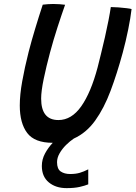

<svg xmlns="http://www.w3.org/2000/svg" viewBox="-20 -700 682 966"><path d="M424 152V227.5Q407 234.5 380.5 240.5Q354 246.5 315 246.5Q260.5 246.5 225.5 217.5Q190.5 188.5 190.5 135Q190.5 102 206.5 72.2Q222.5 42.5 245.5 18.5Q154 18.5 116.8 -31Q79.5 -80.5 79.5 -169.5Q79.5 -223 91.8 -291.2Q104 -359.5 124 -438.5Q138.5 -495 156.8 -555.2Q175 -615.5 195 -676.5Q207.5 -678 221.2 -679Q235 -680 247.5 -680Q264.5 -680 280.2 -678.8Q296 -677.5 307.5 -676Q289.5 -625 269 -561.8Q248.5 -498.5 231.5 -435Q213 -366 200 -303.5Q187 -241 187 -204Q187 -96 274 -96Q340 -96 388.8 -165.2Q437.5 -234.5 471 -360.5Q478 -388.5 488 -428.8Q498 -469 508 -513Q518 -557 525.8 -597Q533.5 -637 537.5 -664.5Q554.5 -664.5 576.5 -662.8Q598.5 -661 617 -658.8Q635.5 -656.5 642 -654.5Q637 -611 625 -551.5Q613 -492 597.5 -435Q569 -330 536.2 -242.8Q503.5 -155.5 459 -93.5Q414.5 -31.5 351.5 -3Q332 10 312.5 29.2Q293 48.5 280 71Q267 93.5 267 116Q267 150 285.5 162.8Q304 175.5 333 175.5Q361 175.5 381.2 169.5Q401.5 163.5 424 152Z"/></svg>

Font: Grandstander
Style: Italic
Weight: 400
Italic angle: -15°
Designer: Tyler Finck
Foundry: Etcetera Type Co
Version: Version 1.200; ttfautohint (v1.8.3)